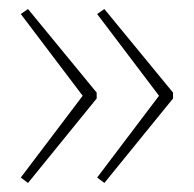

<svg xmlns="http://www.w3.org/2000/svg" viewBox="-20 -492 429 425"><path d="M363 -274 211 -87 195 -99 332 -280 195 -461 211 -472 363 -287ZM194 -274 42 -87 26 -99 163 -280 26 -461 42 -472 194 -287Z"/></svg>

Font: Noto Sans Lao Looped Thin
Style: Regular
Weight: 100
Designer: Mark Frömberg, Ben Mitchell
Foundry: The Fontpad Ltd
Version: Version 1.002; ttfautohint (v1.8.4.7-5d5b)